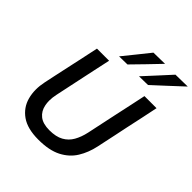

<svg xmlns="http://www.w3.org/2000/svg" viewBox="-258 -1136 1315 1315"><g transform="rotate(45 399.0 -478.5)"><path d="M331 12Q225.5 12 165.5 -30.2Q105.5 -72.5 86.5 -142.5Q76.5 -179 76.5 -219Q76.5 -256 85 -296Q91 -325 101.2 -372.8Q111.5 -420.5 123 -473.5Q138 -541.5 150 -597.8Q162 -654 174.5 -713H292Q279 -654 267 -597.8Q255 -541.5 240.5 -473.5L202.5 -294Q195 -260 195 -230Q195 -208 199 -188.5Q208 -141.5 242.2 -114.2Q276.5 -87 339.5 -87Q402.5 -87 442.2 -109Q482 -131 504.5 -170.8Q527 -210.5 538.5 -263.5L583 -473Q597.5 -541 610 -597.5Q622 -654 634.5 -713H751.5Q739 -654.5 727.5 -598Q715.5 -541.5 700.5 -473Q691 -428.5 682 -384Q672.5 -339 664.5 -302Q656.5 -265 652 -243Q636.5 -170 601 -112.5Q565.5 -55 500.5 -21.5Q435.5 12 331 12ZM512 -782.5Q555 -829.5 597 -875Q638.5 -920.5 681 -967L798 -969Q746.5 -921 696.8 -875Q647 -829 598 -784ZM319 -782.5Q357 -829.5 393.8 -875Q430.5 -920.5 467.5 -967L578 -969Q532.5 -921 488 -875.2Q443.5 -829.5 399 -784Z"/></g></svg>

Font: Heraclito Medium
Style: Italic
Weight: 500
Italic angle: -12°
Designer: Kostas Bartsokas (font) & Cristiano Sobral (main changes)
Foundry: Kostas Bartsokas (font) & Cristiano Sobral (main changes)
Version: Version 1.00;July 8, 2020;FontCreator 13.0.0.2655 64-bit